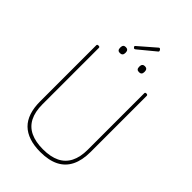

<svg xmlns="http://www.w3.org/2000/svg" viewBox="-433 -1735 1924 1924"><g transform="rotate(45 529.0 -772.5)"><path d="M531 19Q441 19 373.5 -3.5Q306 -26 261 -70Q216 -114 193.5 -181.5Q171 -249 171 -337V-1133Q171 -1141 175 -1144.5Q179 -1148 189 -1148Q200 -1148 204 -1144.5Q208 -1141 208 -1133V-334Q208 -229 244 -158.5Q280 -88 352 -53.5Q424 -19 531 -19Q637 -19 708 -53.5Q779 -88 815 -158.5Q851 -229 851 -334V-1133Q851 -1141 855 -1144.5Q859 -1148 868 -1148Q887 -1148 887 -1133V-337Q887 -220 847.5 -140.5Q808 -61 729 -21Q650 19 531 19ZM393 -1246Q375 -1246 366 -1256Q357 -1266 357 -1288Q357 -1310 366 -1320.5Q375 -1331 394 -1331Q413 -1331 422.5 -1320.5Q432 -1310 432 -1288Q432 -1266 422 -1256Q412 -1246 393 -1246ZM665 -1246Q645 -1246 636 -1256Q627 -1266 627 -1288Q627 -1310 636.5 -1320.5Q646 -1331 664 -1331Q683 -1331 692.5 -1320.5Q702 -1310 702 -1288Q702 -1266 692.5 -1256Q683 -1246 665 -1246ZM467 -1378Q462 -1378 455 -1384.5Q448 -1391 448 -1396Q448 -1398 449 -1401Q450 -1404 453 -1406L626 -1556Q630 -1559 632.5 -1561.5Q635 -1564 639 -1564Q643 -1564 648.5 -1560Q654 -1556 657 -1550.5Q660 -1545 660 -1540Q660 -1537 659.5 -1535Q659 -1533 656 -1530L479 -1384Q474 -1382 472 -1380Q470 -1378 467 -1378Z"/></g></svg>

Font: Playwrite CL Thin
Style: Regular
Weight: 100
Designer: Veronika Burian, José Scaglione
Foundry: TypeTogether
Version: Version 1.002